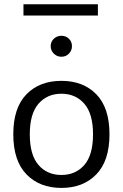

<svg xmlns="http://www.w3.org/2000/svg" viewBox="-20 -899 590 924"><path d="M451.1 -878.6H92.9V-824.3H451.1ZM223.9 -677Q223.9 -656.1 239 -641Q254 -625.9 275.6 -625.9Q297.4 -625.9 311.9 -641Q326.3 -656.1 326.3 -677Q326.3 -698 311.9 -712.4Q297.4 -726.8 275.6 -726.8Q254 -726.8 239 -712.4Q223.9 -698 223.9 -677ZM275.5 -447.9Q343.8 -447.9 385.7 -399.8Q427.7 -351.7 427.7 -252.6Q427.7 -153.2 385.9 -105.1Q344.1 -57 275.5 -57Q206.9 -57 165.2 -105.1Q123.4 -153.2 123.4 -252.6Q123.4 -351.7 165.3 -399.8Q207.2 -447.9 275.5 -447.9ZM275.5 -509.9Q170.3 -509.9 107.1 -445Q44 -380.1 44 -252.6Q44 -125.3 107.3 -60Q170.6 5.4 275.5 5.4Q380.5 5.4 443.7 -60Q506.9 -125.3 506.9 -252.6Q506.9 -380.1 443.8 -445Q380.8 -509.9 275.5 -509.9Z"/></svg>

Font: Estedad VF
Style: Regular
Weight: 100
Designer: Amin Abedi
Version: Version 7.3